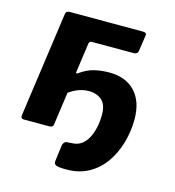

<svg xmlns="http://www.w3.org/2000/svg" viewBox="-105 -619 802 879"><g transform="rotate(15 296.0 -179.5)"><path d="M288.5 170.7Q249.6 170.7 239.1 165.1Q228.5 159.6 230.2 146.7L240.3 68.7Q241.3 62.2 246.3 56.1Q251.2 49.9 259.5 49.2L288.9 47.1Q311.7 45.6 329.3 32.1Q346.9 18.5 358.4 -3.8Q369.9 -26 375.9 -54.5Q381.9 -83 381.9 -114.4Q381.9 -160.6 358.4 -181.8Q334.9 -202.9 296.4 -202.9Q273.1 -202.9 249.6 -194.6Q226.1 -186.4 203.1 -169.8L217.5 -271.8Q216.5 -267.1 219.2 -266.6Q221.9 -266.2 225.4 -268.2Q261.8 -294.1 295.9 -301.7Q330.1 -309.3 364.1 -309.3Q443.8 -309.3 487.5 -262.3Q531.3 -215.3 531.3 -132Q531.3 -74.4 515.7 -20.2Q500.1 34 469.8 77.3Q439.4 120.6 394.1 145.6Q348.7 170.7 288.5 170.7ZM41.2 0Q25.9 0 28.4 -17.4L98.2 -514.7Q99.5 -530 117.3 -530H465.1Q473.1 -530 477.8 -526.4Q482.5 -522.7 480.8 -514.7L469.9 -441.1Q467.8 -423.7 448 -423.7H250.2Q239.7 -423.7 237.3 -412.5L181.7 -15.3Q180.7 0 162.5 0Z"/></g></svg>

Font: Libre Franklin Thin
Style: Italic
Weight: 100
Italic angle: -8°
Designer: Pablo Impallari, Rodrigo Fuenzalida, Nhung Nguyen
Foundry: Impallari Type
Version: Version 3.000